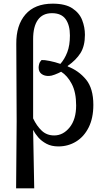

<svg xmlns="http://www.w3.org/2000/svg" viewBox="-20 -790 576 1049"><path d="M68 239 71 -126 69 -550Q68 -652 119 -711Q170 -770 268 -770Q337 -770 375.5 -744.5Q414 -719 429 -680Q444 -641 444 -600Q444 -539 420 -500.5Q396 -462 350 -430V-427Q410 -404 450 -355.5Q490 -307 490 -217Q490 -145 464.5 -94Q439 -43 395.5 -16.5Q352 10 299 10Q261 10 234 -4.5Q207 -19 189.5 -39Q172 -59 163 -78H161L167 239ZM276 -50Q325 -50 360.5 -94Q396 -138 396 -214Q396 -286 372 -331.5Q348 -377 314 -398Q299 -390 279.5 -382.5Q260 -375 248 -375Q223 -374 207 -386Q191 -398 191 -421Q191 -429 194 -440.5Q197 -452 207 -462Q222 -463 251.5 -457Q281 -451 310 -441Q333 -467 347.5 -504.5Q362 -542 362 -596Q362 -653 338.5 -685.5Q315 -718 264 -718Q213 -718 187 -681.5Q161 -645 161 -576V-143Q181 -101 208.5 -75.5Q236 -50 276 -50Z"/></svg>

Font: Noto Serif SemiCondensed
Style: Regular
Weight: 400
Width: 4
Designer: Monotype Design Team
Foundry: Monotype Imaging Inc.
Version: Version 2.013